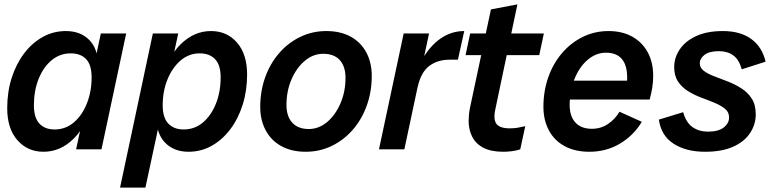

<svg xmlns="http://www.w3.org/2000/svg" viewBox="-20 -683 3550 878"><path d="M179 11Q106 11 59.5 -42Q13 -95 13 -188Q13 -263 33.5 -327Q54 -391 90.5 -439Q127 -487 175.5 -514Q224 -541 281 -541Q348 -541 388.5 -500Q429 -459 428 -382L403 -223Q379 -111 318 -50Q257 11 179 11ZM230 -91Q280 -91 318 -123.5Q356 -156 377.5 -210.5Q399 -265 399 -329Q399 -386 374 -412.5Q349 -439 303 -439Q254 -439 216 -407.5Q178 -376 156.5 -322Q135 -268 135 -201Q135 -145 160 -118Q185 -91 230 -91ZM328 0 356 -130 401 -265 414 -402 441 -530H557L444 0Z M842 11Q776 11 735.5 -30Q695 -71 695 -148L721 -307Q744 -419 805.5 -480Q867 -541 945 -541Q1018 -541 1064 -488Q1110 -435 1110 -342Q1110 -268 1089.5 -203.5Q1069 -139 1032.5 -91Q996 -43 947.5 -16Q899 11 842 11ZM529 175 679 -530H795L767 -400L722 -265L710 -128L645 175ZM820 -91Q870 -91 907.5 -122.5Q945 -154 967 -208Q989 -262 989 -329Q989 -386 963.5 -412.5Q938 -439 893 -439Q844 -439 806 -406.5Q768 -374 746 -320Q724 -266 724 -201Q724 -145 749.5 -118Q775 -91 820 -91Z M1378 11Q1314 11 1267 -14.5Q1220 -40 1195 -87Q1170 -134 1170 -194Q1170 -266 1192.5 -329Q1215 -392 1256 -439.5Q1297 -487 1352.5 -514Q1408 -541 1472 -541Q1537 -541 1583.5 -515.5Q1630 -490 1655 -443.5Q1680 -397 1680 -336Q1680 -264 1657.5 -201Q1635 -138 1594 -90.5Q1553 -43 1497.5 -16Q1442 11 1378 11ZM1392 -93Q1438 -93 1476 -125Q1514 -157 1537 -210.5Q1560 -264 1560 -327Q1560 -379 1534 -408Q1508 -437 1458 -437Q1412 -437 1374 -405Q1336 -373 1313 -320Q1290 -267 1290 -203Q1290 -151 1316.5 -122Q1343 -93 1392 -93Z M1713 0 1826 -530H1942L1829 0ZM1858 -265Q1876 -350 1911 -411.5Q1946 -473 1995 -507Q2044 -541 2103 -541L2074 -410H2036Q1981 -410 1943 -381.5Q1905 -353 1890 -285Z M2281 11Q2226 11 2191 -7Q2156 -25 2139.5 -57.5Q2123 -90 2123 -130Q2123 -143 2124.5 -158.5Q2126 -174 2129 -189L2225 -640L2346 -663L2244 -178Q2241 -163 2241 -150Q2241 -121 2258.5 -108.5Q2276 -96 2310 -96Q2330 -96 2347.5 -99Q2365 -102 2382 -106L2359 0Q2340 6 2320 8.5Q2300 11 2281 11ZM2109 -431 2130 -530H2467L2446 -431Z M2675 11Q2610 11 2562.5 -14.5Q2515 -40 2490 -87Q2465 -134 2465 -194Q2465 -266 2487 -329Q2509 -392 2549.5 -439.5Q2590 -487 2644.5 -514Q2699 -541 2763 -541Q2826 -541 2872 -515Q2918 -489 2942.5 -443Q2967 -397 2967 -336Q2967 -308 2962.5 -281Q2958 -254 2951 -228H2548L2567 -314H2884L2842 -266Q2845 -281 2846.5 -296Q2848 -311 2848 -327Q2848 -385 2823.5 -413.5Q2799 -442 2751 -442Q2706 -442 2668 -410Q2630 -378 2607.5 -323Q2585 -268 2585 -203Q2585 -151 2611.5 -122.5Q2638 -94 2687 -94Q2727 -94 2759.5 -115.5Q2792 -137 2813 -172L2915 -126Q2878 -64 2815.5 -26.5Q2753 11 2675 11Z M3204 11Q3117 11 3060 -26Q3003 -63 2993 -136L3104 -170Q3117 -123 3146.5 -102Q3176 -81 3218 -81Q3265 -81 3289.5 -100Q3314 -119 3314 -146Q3314 -170 3296 -185Q3278 -200 3249.5 -212Q3221 -224 3188.5 -236Q3156 -248 3127.5 -265.5Q3099 -283 3081 -309.5Q3063 -336 3063 -376Q3063 -420 3089 -458Q3115 -496 3164.5 -518.5Q3214 -541 3286 -541Q3365 -541 3415 -505Q3465 -469 3481 -401L3372 -366Q3360 -410 3333.5 -429.5Q3307 -449 3268 -449Q3223 -449 3201.5 -432Q3180 -415 3180 -394Q3180 -373 3198.5 -359Q3217 -345 3246.5 -334Q3276 -323 3308 -310.5Q3340 -298 3369.5 -279.5Q3399 -261 3417.5 -232.5Q3436 -204 3436 -160Q3436 -114 3410 -74.5Q3384 -35 3332.5 -12Q3281 11 3204 11Z"/></svg>

Font: Radio Canada Big Medium
Style: Italic
Weight: 500
Italic angle: -12°
Designer: Étienne Aubert Bonn
Foundry: Coppers and Brasses
Version: Version 1.001